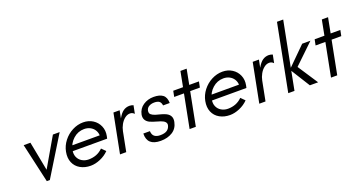

<svg xmlns="http://www.w3.org/2000/svg" viewBox="-45 -1383 3779 2030"><g transform="rotate(-20 1844.5 -368.5)"><path d="M126 -440H202L265 -113L455 -440H531L260 1H226Z M523 -222Q535 -285 576 -338Q617 -391 676 -421.5Q735 -452 798 -452Q859 -452 906 -422Q953 -392 975 -341Q997 -290 985 -230L979 -203H561L575 -263H917Q916 -296 898.5 -323.5Q881 -351 851 -366.5Q821 -382 784 -382Q714 -382 661 -334.5Q608 -287 594 -216Q585 -171 600.5 -136Q616 -101 649 -82Q682 -63 722 -63Q769 -63 809 -78.5Q849 -94 882 -127L926 -83Q885 -41 828.5 -17Q772 7 720 7Q654 7 604 -21.5Q554 -50 532 -102Q510 -154 523 -222Z M1136 -440H1206L1189 -354Q1218 -406 1249 -427.5Q1280 -449 1319 -449Q1330 -449 1341 -446.5Q1352 -444 1362 -440L1344 -349Q1334 -360 1322 -365.5Q1310 -371 1296 -371Q1265 -371 1237 -349Q1209 -327 1189.5 -292Q1170 -257 1163 -220L1120 0H1050Z M1357 -123H1431Q1433 -81 1456.5 -63Q1480 -45 1521 -45Q1570 -45 1597 -63Q1624 -81 1632 -117Q1636 -138 1621.5 -154Q1607 -170 1575 -181Q1557 -187 1539 -192Q1518 -198 1495 -205.5Q1472 -213 1458 -220Q1397 -252 1408 -317Q1421 -381 1472.5 -415.5Q1524 -450 1590 -450Q1657 -450 1693 -423Q1729 -396 1730 -331H1655Q1651 -364 1632.5 -378Q1614 -392 1577 -392Q1543 -392 1517.5 -377.5Q1492 -363 1486 -334Q1481 -305 1496.5 -291Q1512 -277 1541 -267L1555 -263Q1579 -257 1610 -248Q1641 -239 1660 -229Q1722 -196 1707 -126Q1693 -56 1638 -21.5Q1583 13 1506 13Q1429 13 1392 -21Q1355 -55 1357 -123Z M1906 -375H1796L1809 -440H1919L1952 -611H2022L1989 -440H2098L2085 -375H1976L1903 0H1833Z M2090 -222Q2102 -285 2143 -338Q2184 -391 2243 -421.5Q2302 -452 2365 -452Q2426 -452 2473 -422Q2520 -392 2542 -341Q2564 -290 2552 -230L2546 -203H2128L2142 -263H2484Q2483 -296 2465.5 -323.5Q2448 -351 2418 -366.5Q2388 -382 2351 -382Q2281 -382 2228 -334.5Q2175 -287 2161 -216Q2152 -171 2167.5 -136Q2183 -101 2216 -82Q2249 -63 2289 -63Q2336 -63 2376 -78.5Q2416 -94 2449 -127L2493 -83Q2452 -41 2395.5 -17Q2339 7 2287 7Q2221 7 2171 -21.5Q2121 -50 2099 -102Q2077 -154 2090 -222Z M2703 -440H2773L2756 -354Q2785 -406 2816 -427.5Q2847 -449 2886 -449Q2897 -449 2908 -446.5Q2919 -444 2929 -440L2911 -349Q2901 -360 2889 -365.5Q2877 -371 2863 -371Q2832 -371 2804 -349Q2776 -327 2756.5 -292Q2737 -257 2730 -220L2687 0H2617Z M3089 -750H3159L3060 -243L3260 -441H3353L3130 -227L3279 0H3186L3054 -211L3013 0H2943Z M3497 -375H3387L3400 -440H3510L3543 -611H3613L3580 -440H3689L3676 -375H3567L3494 0H3424Z"/></g></svg>

Font: Teachers[wght] Italic
Style: Regular
Weight: 400
Designer: Alfredo Marco Pradil & Chank Diesel
Version: Version 1.000;Glyphs 3.1.2 (3151)